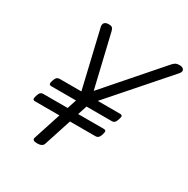

<svg xmlns="http://www.w3.org/2000/svg" viewBox="-221 -1211 1392 1421"><g transform="rotate(30 475.0 -500.5)"><path d="M284 14Q240 14 249 -14L325 -248H117Q102 -248 99 -256.5Q96 -265 103 -287Q110 -310 119 -318Q128 -326 143 -326H350L376 -405H166Q151 -405 147.5 -413.5Q144 -422 151 -444Q159 -467 168 -475Q177 -483 192 -483H377L262 -970Q258 -990 268.5 -1002.5Q279 -1015 305 -1015Q328 -1015 336 -1006Q344 -997 348 -979L454 -532L847 -982Q861 -999 874 -1007Q887 -1015 911 -1015Q937 -1015 946.5 -999.5Q956 -984 938 -963L517 -483H707Q722 -483 725.5 -475Q729 -467 721 -444Q714 -422 705 -413.5Q696 -405 681 -405H466L440 -326H658Q673 -326 676.5 -318Q680 -310 673 -287Q666 -265 656.5 -256.5Q647 -248 632 -248H415L339 -14Q330 14 284 14Z"/></g></svg>

Font: Playwrite AU VIC
Style: Regular
Weight: 400
Designer: Veronika Burian, José Scaglione
Foundry: TypeTogether
Version: Version 1.002